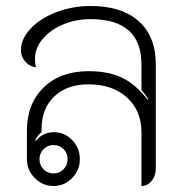

<svg xmlns="http://www.w3.org/2000/svg" viewBox="-20 -613 611 642"><path d="M70 -80V-176Q70 -266 126 -320.5Q182 -375 276 -375Q343 -375 388.5 -353Q434 -331 474 -279L476 -281Q463 -301 453 -312V-397Q453 -549 283 -549Q233 -549 190.5 -531Q148 -513 122.5 -482.5Q97 -452 97 -417Q97 -402 100 -388Q80 -390 65 -406.5Q50 -423 50 -445Q50 -483 82.5 -517.5Q115 -552 169 -572.5Q223 -593 283 -593Q387 -593 444 -542Q501 -491 501 -397V-50Q501 -25 487 -8Q473 9 453 9V-170Q453 -243 404.5 -287Q356 -331 276 -331Q204 -331 161.5 -290.5Q119 -250 119 -182V-170Q112 -166 107.5 -160Q103 -154 97 -144L100 -142Q123 -171 160 -171Q196 -171 221.5 -144.5Q247 -118 247 -81Q247 -44 221 -17.5Q195 9 159 9Q123 9 96.5 -17.5Q70 -44 70 -80ZM206 -81Q206 -101 192.5 -114.5Q179 -128 159 -128Q140 -128 126 -114.5Q112 -101 112 -81Q112 -61 125.5 -47Q139 -33 159 -33Q179 -33 192.5 -47Q206 -61 206 -81Z"/></svg>

Font: K2D Thin
Style: Regular
Weight: 100
Designer: Katatrad Aksorn Co.,Ltd.
Foundry: Cadson Demak Co.,Ltd.
Version: Version 1.000; ttfautohint (v1.6)